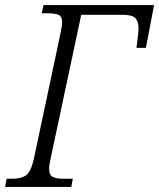

<svg xmlns="http://www.w3.org/2000/svg" viewBox="-38 -734 625 754"><path d="M-18 0 -12 -32H9Q44 -32 63 -44.5Q82 -57 94 -106L197 -591Q201 -609 203.5 -624Q206 -639 206 -646Q206 -670 191.5 -676Q177 -682 145 -682H126L133 -714H567L535 -546H498Q500 -563 503 -588Q506 -613 506 -622Q506 -650 493.5 -663Q481 -676 442 -676H281L162 -117Q155 -87 155 -72Q155 -46 169.5 -39Q184 -32 211 -32H248L242 0Z"/></svg>

Font: Noto Serif SemiCondensed Light
Style: Italic
Weight: 300
Width: 4
Italic angle: -12°
Designer: Monotype Design Team
Foundry: Monotype Imaging Inc.
Version: Version 2.013; ttfautohint (v1.8.4.7-5d5b)